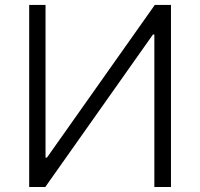

<svg xmlns="http://www.w3.org/2000/svg" viewBox="-20 -747 800 767"><path d="M96.6 -727.3H161.9V-117.5H167.6L598.4 -727.3H663V0H596.6V-609H590.9L160.9 0H96.6Z"/></svg>

Font: Inter P Light
Style: Regular
Weight: 300
Designer: Rasmus Andersson
Foundry: rsms
Version: Version 3.018;git-588b23468